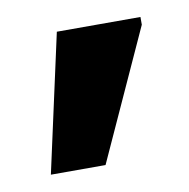

<svg xmlns="http://www.w3.org/2000/svg" viewBox="-40 -183 290 294"><g transform="rotate(-10 105.0 -36.0)"><path d="M103 71H18L65 -143H195V-131Z"/></g></svg>

Font: Phudu SemiBold
Style: Regular
Weight: 600
Version: Version 1.005;gftools[0.9.23]